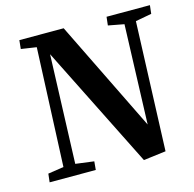

<svg xmlns="http://www.w3.org/2000/svg" viewBox="-106 -822 952 944"><g transform="rotate(-15 370.0 -350.0)"><path d="M298.8 -713.9 575.2 -149.9 592.8 -655.8 512.2 -670.9 517.1 -713.9H737.8L732.9 -670.9L650.9 -655.8L626 0L512.2 14.2L201.2 -607.9L181.2 -55.2L274.9 -43L271 0H36.1L41 -43L121.1 -55.2L147 -658.2L68.8 -669.9L73.2 -713.9Z"/></g></svg>

Font: Literata SemiBold
Style: Italic
Weight: 650
Italic angle: -2.39999°
Designer: Latin by Veronika Burian and Jose Scaglione. Greek by Irene Vlachou. Cyrillic by Vera Evstafieva
Foundry: TypeTogether
Version: Version 3.021